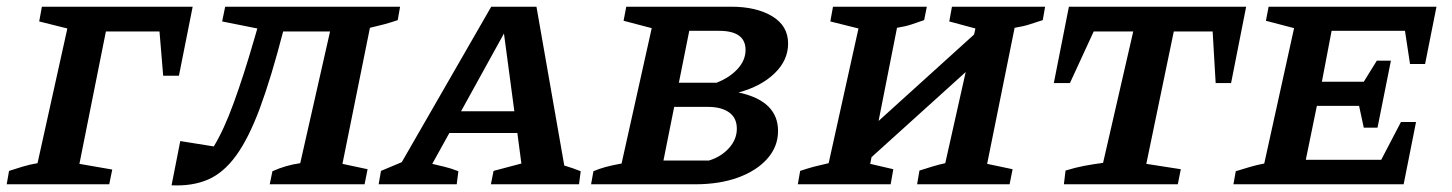

<svg xmlns="http://www.w3.org/2000/svg" viewBox="-29 -550 4333 573"><path d="M546 -530 505 -324H458L447 -456H287L208 -61L306 -44L297 0H-9L-2 -40Q20 -47 39.5 -53Q59 -59 83 -63L172 -465L88 -486L96 -530Z M483 3 509 -129 609 -113Q639 -162 668.5 -243Q698 -324 727 -424L739 -465L634 -486L643 -530H1165L1158 -490Q1138 -483 1117.5 -477.5Q1097 -472 1075 -467L993 -61L1068 -45L1059 0H776L784 -39Q824 -57 867 -63L956 -456H816Q780 -317 746.5 -227Q713 -137 675.5 -85.5Q638 -34 591.5 -14Q545 6 483 3Z M1655 -56Q1682 -48 1704 -39L1699 0H1436L1444 -40L1527 -62L1515 -153H1312L1261 -61Q1281 -56 1298.5 -52Q1316 -48 1339 -39L1334 0H1101L1108 -40L1170 -66L1437 -530H1572ZM1347 -218H1506L1475 -450Z M1735 0 1742 -39Q1758 -46 1778 -51.5Q1798 -57 1826 -62L1916 -466L1832 -488L1840 -530H2153Q2228 -530 2275.5 -501.5Q2323 -473 2323 -420Q2323 -370 2282.5 -331Q2242 -292 2175 -274Q2293 -249 2293 -159Q2293 -113 2261.5 -77Q2230 -41 2174.5 -20.5Q2119 0 2045 0ZM2117 -458H2028L1997 -303H2109Q2148 -318 2172 -344Q2196 -370 2196 -401Q2196 -458 2117 -458ZM1951 -71H2087Q2123 -82 2146.5 -108Q2170 -134 2170 -166Q2170 -198 2147 -214.5Q2124 -231 2084 -231H1983Z M2352 0 2359 -40Q2383 -48 2400 -52.5Q2417 -57 2444 -63L2533 -465L2449 -486L2457 -530H2737L2729 -490Q2712 -484 2692.5 -477.5Q2673 -471 2648 -467L2593 -189L2878 -447L2882 -465L2804 -486L2812 -530H3090L3083 -490Q3065 -484 3044.5 -477.5Q3024 -471 2999 -467L2917 -61L2993 -45L2984 0H2708L2715 -41Q2734 -47 2753.5 -53Q2773 -59 2792 -63L2853 -335L2572 -81L2568 -61L2637 -45L2629 0Z M3690 -530 3645 -302H3599L3590 -456H3474L3392 -61L3495 -45L3486 0H3146L3151 -41Q3180 -50 3206.5 -55Q3233 -60 3263 -64L3353 -456H3235L3164 -302H3116L3161 -530Z M3652 0 3659 -39Q3681 -46 3702 -52Q3723 -58 3744 -62L3833 -466L3749 -488L3757 -530H4258L4224 -359H4179L4164 -458H3945L3916 -306H4041L4080 -369H4122L4082 -169H4041L4027 -234H3901L3868 -73H4093L4152 -186H4197L4160 0Z"/></svg>

Font: Piazzolla SC SemiBold
Style: Italic
Weight: 600
Italic angle: -11.3°
Designer: Juan Pablo del Peral
Foundry: Huerta Tipografica
Version: Version 1.330